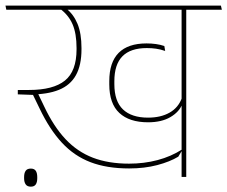

<svg xmlns="http://www.w3.org/2000/svg" viewBox="-36 -646 830 701"><path d="M644 -615H627V0H644ZM558 -610.5H774L770.5 -625.5H554.5ZM-13 -610.5H723.5L720.5 -625.5H-16ZM261.5 -470.5Q261.5 -524 247 -559Q232.5 -594 206 -614.5H182.5Q214.5 -591 229 -557.2Q243.5 -523.5 243.5 -470.5V-466Q243.5 -386 201 -351.8Q158.5 -317.5 70 -317.5H29L52.5 -301H73Q137.5 -301 179.2 -318Q221 -335 241.2 -371.5Q261.5 -408 261.5 -466ZM615 -74 629 -97.5V-100.5Q588.5 -74.5 539.2 -61.5Q490 -48.5 435 -48.5Q360 -48.5 303.2 -70.2Q246.5 -92 203.2 -138Q160 -184 125.5 -257L100.5 -309L29 -317.5V-301.5L84.5 -299.5L108.5 -250Q145 -173.5 190 -125Q235 -76.5 294.5 -53.8Q354 -31 435.5 -31Q491.5 -31 538 -43.2Q584.5 -55.5 615 -74ZM504.5 -199.5Q554 -199.5 586.2 -218.5Q618.5 -237.5 629.5 -266H631L628.5 -289.5Q615.5 -253 583.2 -234.8Q551 -216.5 504.5 -216.5Q444.5 -216.5 413 -246.5Q381.5 -276.5 381.5 -339V-349.5Q381.5 -410.5 411 -440.5Q440.5 -470.5 500 -470.5Q518 -470.5 533.8 -468.2Q549.5 -466 567 -460L564 -478Q549.5 -483 533.2 -485.2Q517 -487.5 499 -487.5Q431.5 -487.5 397.2 -453Q363 -418.5 363 -349.5V-338Q363 -267.5 399.8 -233.5Q436.5 -199.5 504.5 -199.5ZM76.5 35.5Q89 35.5 94.5 27.5Q100 19.5 100 5Q100 4.5 100 2.8Q100 1 100 0.5Q100 -14.5 94.5 -22.5Q89 -30.5 76.5 -30.5Q63.5 -30.5 57.8 -22.5Q52 -14.5 52 0.5Q52 1 52 2.8Q52 4.5 52 5Q52 19 57.8 27.2Q63.5 35.5 76.5 35.5Z"/></svg>

Font: Anek Devanagari Medium Thin
Style: Regular
Weight: 250
Version: Version 1.003